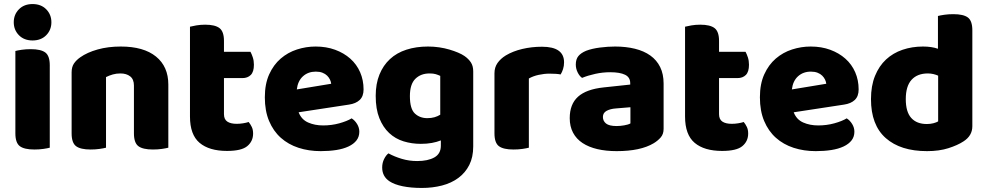

<svg xmlns="http://www.w3.org/2000/svg" viewBox="-20 -731 4880 949"><path d="M56 -479Q67 -482 87.5 -485Q108 -488 132 -488Q182 -488 204 -471.5Q226 -455 226 -408V-1Q215 2 194.5 5Q174 8 150 8Q100 8 78 -8.5Q56 -25 56 -72ZM48 -621Q48 -659 73.5 -685Q99 -711 141 -711Q183 -711 208.5 -685Q234 -659 234 -621Q234 -583 208.5 -557Q183 -531 141 -531Q99 -531 73.5 -557Q48 -583 48 -621Z M812 -1Q801 2 780.5 5Q760 8 736 8Q686 8 664 -8.5Q642 -25 642 -72V-308Q642 -339 623.5 -353.5Q605 -368 575 -368Q555 -368 537.5 -363Q520 -358 504 -350V-1Q493 2 472.5 5Q452 8 428 8Q378 8 356 -8.5Q334 -25 334 -72V-373Q334 -400 345.5 -417Q357 -434 377 -448Q411 -472 462.5 -486.5Q514 -501 577 -501Q690 -501 751 -451.5Q812 -402 812 -313Z M1102 15Q1014 15 966.5 -25Q919 -65 919 -155V-599Q930 -602 950.5 -605.5Q971 -609 994 -609Q1043 -609 1065 -592Q1087 -575 1087 -529V-475H1218Q1224 -464 1229.5 -447.5Q1235 -431 1235 -411Q1235 -376 1219.5 -360.5Q1204 -345 1178 -345H1087V-167Q1087 -141 1103.5 -130Q1120 -119 1150 -119Q1165 -119 1181 -121.5Q1197 -124 1209 -128Q1218 -117 1224.5 -103.5Q1231 -90 1231 -71Q1231 -33 1202.5 -9Q1174 15 1102 15Z M1456 -176Q1470 -140 1503 -125.5Q1536 -111 1577 -111Q1619 -111 1657 -121.5Q1695 -132 1718 -146Q1734 -136 1745 -118Q1756 -100 1756 -80Q1756 -55 1742 -37Q1728 -19 1702.5 -7Q1677 5 1642 10.5Q1607 16 1565 16Q1506 16 1455.5 -0.5Q1405 -17 1368 -50Q1331 -83 1310 -133Q1289 -183 1289 -250Q1289 -316 1310.5 -363.5Q1332 -411 1367.5 -441.5Q1403 -472 1448 -486.5Q1493 -501 1540 -501Q1593 -501 1636.5 -485Q1680 -469 1711.5 -441Q1743 -413 1760 -374Q1777 -335 1777 -289Q1777 -255 1758 -237Q1739 -219 1705 -214ZM1541 -377Q1503 -377 1477.5 -354Q1452 -331 1447 -289L1617 -317Q1616 -327 1611 -337.5Q1606 -348 1597 -357Q1588 -366 1574 -371.5Q1560 -377 1541 -377Z M2159 -37Q2139 -29 2114.5 -24.5Q2090 -20 2060 -20Q2015 -20 1974.5 -32.5Q1934 -45 1903.5 -73.5Q1873 -102 1855 -147Q1837 -192 1837 -257Q1837 -317 1855.5 -362.5Q1874 -408 1907.5 -439Q1941 -470 1989 -485.5Q2037 -501 2096 -501Q2124 -501 2151 -497Q2178 -493 2201.5 -486Q2225 -479 2244 -471Q2263 -463 2276 -454Q2296 -440 2307.5 -422.5Q2319 -405 2319 -378V-7Q2319 46 2299.5 84.5Q2280 123 2245.5 148.5Q2211 174 2164.5 186Q2118 198 2065 198Q2011 198 1970 189.5Q1929 181 1905 165Q1869 141 1869 97Q1869 74 1878.5 55Q1888 36 1900 27Q1929 43 1965.5 54Q2002 65 2042 65Q2095 65 2127 47Q2159 29 2159 -11ZM2092 -147Q2112 -147 2127.5 -151.5Q2143 -156 2156 -164V-356Q2145 -361 2133.5 -364.5Q2122 -368 2103 -368Q2060 -368 2033 -341.5Q2006 -315 2006 -256Q2006 -193 2030.5 -170Q2055 -147 2092 -147Z M2594 -1Q2583 2 2562.5 5Q2542 8 2518 8Q2468 8 2446 -8.5Q2424 -25 2424 -72V-369Q2424 -398 2439 -419.5Q2454 -441 2480 -457Q2515 -478 2561.5 -489Q2608 -500 2659 -500Q2768 -500 2768 -423Q2768 -405 2763 -389.5Q2758 -374 2751 -363Q2732 -367 2696 -367Q2670 -367 2642.5 -361Q2615 -355 2594 -343Z M3028 -108Q3045 -108 3065.5 -111.5Q3086 -115 3096 -121V-201L3024 -195Q2996 -193 2978 -183Q2960 -173 2960 -153Q2960 -133 2975.5 -120.5Q2991 -108 3028 -108ZM3020 -501Q3074 -501 3118.5 -490Q3163 -479 3194.5 -456.5Q3226 -434 3243 -399.5Q3260 -365 3260 -318V-94Q3260 -68 3245.5 -51.5Q3231 -35 3211 -23Q3146 16 3028 16Q2975 16 2932.5 6Q2890 -4 2859.5 -24Q2829 -44 2812.5 -75Q2796 -106 2796 -147Q2796 -216 2837 -253Q2878 -290 2964 -299L3095 -313V-320Q3095 -349 3069.5 -361.5Q3044 -374 2996 -374Q2959 -374 2922.5 -366Q2886 -358 2857 -346Q2844 -355 2835 -373.5Q2826 -392 2826 -412Q2826 -438 2838.5 -453.5Q2851 -469 2877 -480Q2906 -491 2945.5 -496Q2985 -501 3020 -501Z M3549 15Q3461 15 3413.5 -25Q3366 -65 3366 -155V-599Q3377 -602 3397.5 -605.5Q3418 -609 3441 -609Q3490 -609 3512 -592Q3534 -575 3534 -529V-475H3665Q3671 -464 3676.5 -447.5Q3682 -431 3682 -411Q3682 -376 3666.5 -360.5Q3651 -345 3625 -345H3534V-167Q3534 -141 3550.5 -130Q3567 -119 3597 -119Q3612 -119 3628 -121.5Q3644 -124 3656 -128Q3665 -117 3671.5 -103.5Q3678 -90 3678 -71Q3678 -33 3649.5 -9Q3621 15 3549 15Z M3903 -176Q3917 -140 3950 -125.5Q3983 -111 4024 -111Q4066 -111 4104 -121.5Q4142 -132 4165 -146Q4181 -136 4192 -118Q4203 -100 4203 -80Q4203 -55 4189 -37Q4175 -19 4149.5 -7Q4124 5 4089 10.5Q4054 16 4012 16Q3953 16 3902.5 -0.5Q3852 -17 3815 -50Q3778 -83 3757 -133Q3736 -183 3736 -250Q3736 -316 3757.5 -363.5Q3779 -411 3814.5 -441.5Q3850 -472 3895 -486.5Q3940 -501 3987 -501Q4040 -501 4083.5 -485Q4127 -469 4158.5 -441Q4190 -413 4207 -374Q4224 -335 4224 -289Q4224 -255 4205 -237Q4186 -219 4152 -214ZM3988 -377Q3950 -377 3924.5 -354Q3899 -331 3894 -289L4064 -317Q4063 -327 4058 -337.5Q4053 -348 4044 -357Q4035 -366 4021 -371.5Q4007 -377 3988 -377Z M4542 -501Q4585 -501 4616 -490V-652Q4627 -655 4647.5 -658Q4668 -661 4692 -661Q4742 -661 4764 -644.5Q4786 -628 4786 -581V-107Q4786 -60 4742 -32Q4713 -13 4667.5 1.5Q4622 16 4562 16Q4431 16 4358 -48.5Q4285 -113 4285 -241Q4285 -307 4305 -356Q4325 -405 4359.5 -437Q4394 -469 4441 -485Q4488 -501 4542 -501ZM4617 -357Q4606 -362 4593 -365Q4580 -368 4566 -368Q4514 -368 4485.5 -336.5Q4457 -305 4457 -241Q4457 -178 4484 -148Q4511 -118 4561 -118Q4579 -118 4594 -122Q4609 -126 4617 -131Z"/></svg>

Font: Baloo 2 ExtraBold
Style: Regular
Weight: 800
Designer: Sarang Kulkarni and Ek Type
Foundry: Ek Type
Version: Version 1.640;hotconv 1.0.111;makeotfexe 2.5.65597; ttfautoh